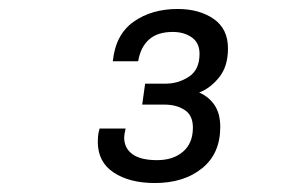

<svg xmlns="http://www.w3.org/2000/svg" viewBox="-20 -821 640 428"><path d="M325.2 -413Q268.8 -413 233.4 -436.4Q198 -459.8 198 -505Q198 -509.8 198.5 -516.8Q199 -523.8 202 -534.5H260Q256.8 -520.5 256.8 -514.5Q256.8 -491 275 -477.5Q293.2 -464 330.2 -464Q366 -464 388 -482.9Q410 -501.8 410 -536.5Q410 -564 391.6 -575.9Q373.2 -587.8 347 -587.8H297L303.5 -634.5H349Q377.5 -634.5 401.1 -650Q424.8 -665.5 424.8 -701Q424.8 -725.5 407.6 -737.6Q390.5 -749.8 365 -749.8Q331 -749.8 312.1 -732.8Q293.2 -715.8 288 -684.5H231.5Q237.5 -744 277.8 -772.5Q318 -801 376 -801Q424 -801 456.1 -779Q488.2 -757 488.2 -713Q488.2 -673 468.5 -648.6Q448.8 -624.2 424 -614.8Q446.5 -604.8 458.8 -585.9Q471 -567 471 -538Q471 -478.5 430.4 -445.8Q389.8 -413 325.2 -413Z"/></svg>

Font: Chivo Mono Medium
Style: Italic
Weight: 500
Italic angle: -8.05°
Monospace: yes
Designer: Hector Gatti
Foundry: Omnibus-Type
Version: Version 1.008